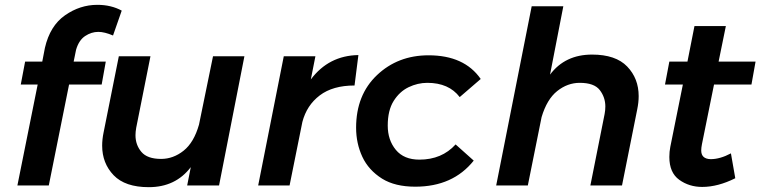

<svg xmlns="http://www.w3.org/2000/svg" viewBox="-20 -768 3148 795"><path d="M182 0H52L136 -418H66L84 -513H155L166 -570Q187 -661 249 -704.5Q311 -748 383 -748Q440 -748 484 -724L448 -621Q413 -636 387 -636Q358.5 -636 332.5 -618.8Q306.5 -601.5 295 -562L285 -513H418L401 -418H266Z M596 7Q498 7 450.5 -42.5Q403 -92 403 -165Q403 -191 409 -220L472 -535H603L544 -239Q541 -222 541 -208Q541 -168 565.5 -139Q590 -110 647 -110Q697.5 -110 740.2 -144Q783 -178 804 -252L862 -535H992L887 0H755L770 -76Q707 7 596 7Z M1179 0H1049L1155 -535H1286L1267 -439Q1341 -538 1464 -540L1448 -414Q1358 -414 1304 -373Q1250 -332 1232 -263Z M1699.5 5Q1616 5 1562.5 -28Q1506 -63.5 1480.2 -119Q1454.5 -174.5 1454.5 -239Q1454.5 -375 1541 -457Q1627.5 -539 1754.5 -539Q1902.5 -539 1970.5 -441L1883.5 -366Q1838.5 -425 1749.5 -425Q1709.5 -425 1672 -407Q1634.5 -389 1610 -350Q1585.5 -311 1585.5 -248Q1585.5 -188 1619 -147.5Q1652.5 -107 1716.5 -107Q1809.5 -107 1866.5 -170L1941.5 -103Q1855.5 5 1699.5 5Z M2555.5 0H2424.5L2483.5 -296Q2486.5 -312 2486.5 -327Q2486.5 -365 2463.5 -395Q2440.5 -425 2380.5 -425Q2330 -425 2287.2 -391Q2244.5 -357 2222.5 -283L2165.5 0H2034.5L2181.5 -742H2312.5L2257.5 -459Q2319.5 -542 2431.5 -542Q2529.5 -542 2577 -492.5Q2624.5 -443 2624.5 -370Q2624.5 -344 2618.5 -315Z M2887.5 6Q2833.5 6 2792.5 -23.5Q2751.5 -53 2751.5 -118Q2751.5 -140 2755.5 -160L2807.5 -418H2733.5L2751.5 -513H2826.5L2855.5 -660H2985.5L2955.5 -513H3108.5L3091.5 -418H2936.5L2886.5 -171Q2883.5 -156 2883.5 -145Q2883.5 -110 2922.5 -109Q2961.5 -109 3006.5 -133L3024.5 -30Q2952.5 6 2887.5 6Z"/></svg>

Font: Argentum Sans Medium
Style: Italic
Weight: 500
Italic angle: -11°
Designer: Julieta Ulanovsky (font), Cristiano Sobral (main changes and remaster)
Foundry: Julieta Ulanovsky (font), Cristiano Sobral (main changes and remaster)
Version: Version 2.007;June 15, 2022;FontCreator 14.0.0.2814 64-bit; 